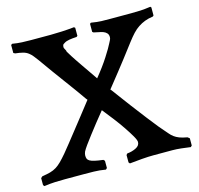

<svg xmlns="http://www.w3.org/2000/svg" viewBox="-99 -765 907 877"><g transform="rotate(-15 355.0 -326.5)"><path d="M556 -528Q526 -488 504.5 -460.5Q483 -433 467 -412.5Q451 -392 438 -376Q425 -360 411 -342L414 -339Q449 -291 481 -249Q513 -207 538 -174.5Q563 -142 579.5 -122Q596 -102 601 -97Q610 -87 617 -78.5Q624 -70 634 -62.5Q644 -55 658 -49.5Q672 -44 695 -40L704 -33V1L698 7Q678 4 654.5 1.5Q631 -1 613 -1H523Q500 -1 468.5 1.5Q437 4 410 7L405 1V-34L410 -40Q433 -42 452 -51.5Q471 -61 471 -78Q471 -87 459.5 -107Q448 -127 430.5 -153Q413 -179 391.5 -207Q370 -235 349 -261Q329 -237 309.5 -212Q290 -187 273 -165Q256 -143 243.5 -125.5Q231 -108 226 -98Q222 -88 222 -80Q222 -71 224.5 -65Q227 -59 234.5 -54.5Q242 -50 257 -46.5Q272 -43 297 -40L303 -34V0L297 6Q268 1 241 0.5Q214 0 191 0H104Q81 0 57.5 1Q34 2 6 6L1 0V-33L9 -40Q31 -43 47 -47.5Q63 -52 76 -60Q89 -68 102 -81Q115 -94 132 -114Q144 -129 162 -151Q180 -173 201.5 -201Q223 -229 248 -260Q273 -291 298 -324L293 -330Q261 -376 219 -432.5Q177 -489 129 -557Q121 -568 112.5 -578.5Q104 -589 96 -595Q85 -604 69.5 -608Q54 -612 34 -614L26 -618V-656L32 -660Q55 -656 77 -655Q99 -654 120 -654H213Q236 -654 266 -655.5Q296 -657 324 -660L329 -656V-618L324 -614Q304 -613 289 -610.5Q274 -608 265 -602Q257 -598 255.5 -593.5Q254 -589 254 -585Q254 -580 258.5 -573Q263 -566 263 -561Q279 -534 292 -515Q305 -496 316.5 -479Q328 -462 340 -445Q352 -428 366 -407Q402 -451 427 -490Q452 -529 460 -546Q462 -551 466.5 -558.5Q471 -566 471 -574Q471 -586 464.5 -593Q458 -600 448.5 -603.5Q439 -607 427 -609Q415 -611 404 -614L399 -618V-656L404 -660Q434 -655 453 -654.5Q472 -654 496 -654H594Q618 -654 637.5 -655Q657 -656 685 -660L689 -656V-618L685 -614Q663 -611 646 -604.5Q629 -598 614 -588Q599 -578 585.5 -563.5Q572 -549 556 -528Z"/></g></svg>

Font: QuattrocentoBold
Style: Bold
Weight: 700
Designer: Pablo Impallari
Foundry: Pablo Impallari, Igino Marini, Branda Gallo
Version: Version 2.000